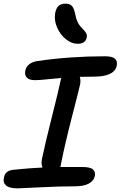

<svg xmlns="http://www.w3.org/2000/svg" viewBox="-30 -1013 656 1044"><path d="M392.1 -774.9Q359.4 -774.9 328.6 -799.6Q297.9 -824.2 281.2 -861.8Q264.6 -899.4 269 -935.1Q272.9 -964.4 286.4 -978.8Q299.8 -993.2 326.2 -993.2Q350.6 -993.2 361.8 -980Q373 -966.8 379.9 -932.1Q383.3 -910.6 391.8 -893.6Q400.4 -876.5 409.4 -866.7Q418.5 -856.9 427 -848.1Q435.5 -839.4 439.7 -830.3Q443.8 -821.3 441.9 -810.1Q435.1 -774.9 392.1 -774.9ZM65.9 11.2Q21 11.2 2.9 -4.4Q-15.1 -20 -8.8 -46.9Q-2 -85.4 42 -89.8Q139.6 -99.6 201.2 -102.1Q192.4 -121.6 198.2 -148.9Q215.3 -231.9 252.2 -377.7Q289.1 -523.4 299.8 -576.2Q300.3 -579.1 301.5 -583.5Q302.7 -587.9 303.2 -588.9Q280.3 -587.4 232.2 -582.3Q184.1 -577.1 160.2 -577.1Q128.9 -577.1 115.7 -591.3Q102.5 -605.5 107.9 -628.9Q110.8 -648.4 127.9 -662.6Q145 -676.8 173.8 -681.2Q351.6 -707 541 -707Q580.1 -707 594.7 -694.1Q609.4 -681.2 605 -655.8Q592.3 -596.2 480 -596.2Q465.3 -596.2 439.9 -595.7Q414.6 -595.2 403.8 -595.2Q409.7 -576.2 405.8 -555.2Q400.9 -531.2 362.1 -381.1Q323.2 -231 300.8 -117.2Q300.8 -116.2 299.6 -111.3Q298.3 -106.4 297.9 -105H417Q460.4 -105 475.3 -91.8Q490.2 -78.6 485.8 -56.2Q480.5 -30.3 453.4 -15.1Q426.3 0 377.9 0Q295.4 0 188 5.6Q80.6 11.2 65.9 11.2Z"/></svg>

Font: Shantell Sans Normal
Style: Italic
Weight: 500
Italic angle: -11.31°
Designer: Stephen Nixon, Anya Danilova, Shantell Martin
Foundry: Arrow Type
Version: Version 1.006;[559af2be0]